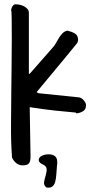

<svg xmlns="http://www.w3.org/2000/svg" viewBox="-20 -701 430 899"><path d="M36.1 36.1Q36.1 31.2 35.2 19.5Q34.2 7.8 33.7 -5.4Q33.2 -18.6 32.7 -29.8Q32.2 -41 32.2 -45.9Q31.2 -73.2 31.7 -128.9Q32.2 -184.6 32.7 -251.5Q33.2 -318.4 34.2 -388.7Q35.2 -459 35.2 -517.1Q35.2 -575.2 34.7 -613.3Q34.2 -651.4 32.2 -652.3Q32.2 -662.1 39.1 -672.4Q45.9 -682.6 56.6 -680.7Q64.5 -680.7 74.7 -678.2Q85 -675.8 93.8 -670.9Q102.5 -666 108.9 -658.7Q115.2 -651.4 115.2 -640.6V-355.5H119.1L231.4 -483.4Q238.3 -492.2 244.6 -503.9Q251 -515.6 257.8 -526.4Q264.6 -537.1 273.4 -545.9Q282.2 -554.7 295.9 -557.6Q316.4 -552.7 331.1 -543.9Q345.7 -535.2 345.7 -512.7Q345.7 -510.7 344.2 -506.3Q342.8 -502 341.8 -500Q338.9 -496.1 329.6 -484.9Q320.3 -473.6 299.3 -447.8Q278.3 -421.9 242.7 -379.4Q207 -336.9 151.4 -269.5L160.2 -264.6L349.6 -245.1Q362.3 -243.2 372.6 -231Q382.8 -218.8 382.8 -208Q382.8 -188.5 368.7 -180.2Q354.5 -171.9 337.9 -169.9Q336.9 -173.8 331.5 -174.3Q326.2 -174.8 304.7 -176.8Q283.2 -178.7 239.7 -183.1Q196.3 -187.5 119.1 -199.2L123 33.2Q123 52.7 116.2 63Q109.4 73.2 85.9 73.2Q68.4 73.2 55.2 62Q42 50.8 36.1 36.1ZM197.3 176.8Q183.6 166 186.5 150.4Q189.5 134.8 194.3 119.1Q199.2 103.5 198.2 89.4Q197.3 75.2 176.8 67.4Q163.1 59.6 161.6 51.3Q160.2 43 166 36.1Q171.9 29.3 183.1 25.4Q194.3 21.5 207 21.5Q225.6 21.5 236.8 29.8Q248 38.1 248 57.6Q248 60.5 248 65.4Q248 70.3 247.1 71.3Q245.1 95.7 243.7 116.2Q242.2 136.7 238.3 150.9Q234.4 165 225.1 172.4Q215.8 179.7 197.3 176.8Z"/></svg>

Font: Covered By Your Grace
Style: Regular
Weight: 400
Designer: Kimberly Geswein
Foundry: Kimberly Geswein
Version: Version 1.0